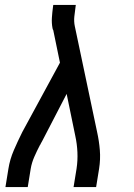

<svg xmlns="http://www.w3.org/2000/svg" viewBox="-20 -755 540 775"><path d="M2 0 14 -74Q20 -112 36 -149Q52 -186 70 -222L222 -502L195 -633Q194 -635 193 -637Q192 -639 192 -641Q188 -662 189.5 -684Q191 -706 194 -728L195 -735H286L285 -728Q282 -708 280 -688Q278 -668 282 -649L372 -222Q380 -186 383 -149Q386 -112 380 -74L368 0H277L289 -74Q294 -107 292.5 -140.5Q291 -174 284 -206L249 -376L150 -185Q148 -181 145.5 -177Q143 -173 142 -170L141 -169Q129 -146 118.5 -122Q108 -98 104 -74L92 0Z"/></svg>

Font: Iosevka Curly Slab Medium
Style: Italic
Weight: 500
Italic angle: -9°
Monospace: yes
Designer: Belleve Invis
Foundry: Belleve Invis
Version: Version 22.1.2; ttfautohint (v1.8.4)